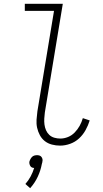

<svg xmlns="http://www.w3.org/2000/svg" viewBox="-20 -755 540 1006"><path d="M295 8Q273 8 252 2.5Q231 -3 215 -15.5Q199 -28 189 -46.5Q179 -65 174.5 -85.5Q170 -106 171.5 -128Q173 -150 176 -172L263 -698H110V-735H309L215 -166Q213 -150 212 -134Q211 -118 213 -102.5Q215 -87 221 -73Q227 -59 238 -48.5Q249 -38 264.5 -33.5Q280 -29 296 -29Q316 -29 336 -37Q356 -45 371.5 -61Q387 -77 397.5 -96Q408 -115 414 -136L450 -124Q442 -98 428.5 -73.5Q415 -49 394.5 -30Q374 -11 347.5 -1.5Q321 8 295 8ZM138 231 113 209Q129 191 140.5 169.5Q152 148 159 125Q153 125 147.5 122.5Q142 120 139 115Q136 110 134.5 104Q133 98 134 92Q136 85 139.5 78.5Q143 72 148 67Q153 62 160 60Q167 58 174 58Q181 58 187 60Q193 62 197 67Q201 72 202.5 78.5Q204 85 202 92V94L199 105Q193 138 178 170.5Q163 203 138 231Z"/></svg>

Font: Iosevka Curly Extralight
Style: Italic
Weight: 200
Italic angle: -9°
Monospace: yes
Designer: Belleve Invis
Foundry: Belleve Invis
Version: Version 22.1.2; ttfautohint (v1.8.4)